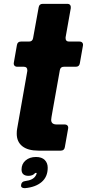

<svg xmlns="http://www.w3.org/2000/svg" viewBox="-20 -783 452 998"><path d="M317 -18Q314 0 296 0H180Q125 0 96 -23Q67 -46 67 -88Q67 -104 69 -113L122 -414V-418Q122 -436 104 -436H70Q60 -436 55 -442Q50 -448 52 -458L68 -549Q71 -567 89 -567H131Q149 -567 152 -585L181 -745Q184 -763 202 -763H330Q340 -763 344.5 -757Q349 -751 348 -741L321 -589V-584Q321 -567 339 -567H393Q403 -567 408 -561Q413 -555 411 -545L395 -454Q392 -436 374 -436H312Q294 -436 291 -418L253 -205Q246 -167 246 -160Q246 -136 275 -136H316Q326 -136 331 -130Q336 -124 334 -114ZM107 195Q98 195 93 190.5Q88 186 90 178V176Q93 160 112 158Q152 153 165 131Q169 126 171 116H163Q151 131 128 131Q111 131 101.5 123Q92 115 92 98Q92 69 113 51Q134 33 167 33Q197 33 212.5 48.5Q228 64 228 89Q228 136 196.5 163Q165 190 110 195Z"/></svg>

Font: Open Sauce Two Black Italic
Style: Regular
Weight: 900
Italic angle: -10°
Designer: Alfredo Marco Pradil
Foundry: Creative Sauce Fz LLC
Version: Version 1.477